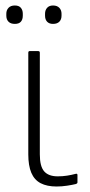

<svg xmlns="http://www.w3.org/2000/svg" viewBox="-20 -668 326 699"><path d="M186 11Q151 11 128 -1Q105 -13 94 -39Q83 -65 83 -106V-476Q83 -482 88 -482H119Q125 -482 125 -476V-106Q125 -62 141 -44Q157 -26 190 -26Q208 -26 224 -28.5Q240 -31 255 -35Q262 -37 262 -31V-4Q262 0 256 2Q244 5 224.5 8Q205 11 186 11ZM34 -581Q19 -581 11 -589Q3 -597 3 -611V-618Q3 -631 11 -639.5Q19 -648 34 -648Q49 -648 56 -639.5Q63 -631 63 -618V-611Q63 -597 56 -589Q49 -581 34 -581ZM173 -581Q159 -581 151.5 -589Q144 -597 144 -611V-618Q144 -631 151.5 -639.5Q159 -648 173 -648Q188 -648 196 -639.5Q204 -631 204 -618V-611Q204 -597 196 -589Q188 -581 173 -581Z"/></svg>

Font: Sofia Sans Semi Condensed ExtraLight
Style: Regular
Weight: 250
Version: Version 4.100